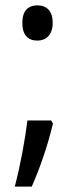

<svg xmlns="http://www.w3.org/2000/svg" viewBox="-20 -563 280 714"><path d="M63 -478C63 -433 84 -412 119 -412C151 -412 176 -433 176 -478C176 -522 154 -543 119 -543C84 -543 63 -522 63 -478ZM177 -104 170 -115H82C73 -43 56 51 35 131H98C130 59 158 -24 177 -104Z"/></svg>

Font: Noto Sans Georgian Condensed
Style: Regular
Weight: 400
Width: 3
Designer: Monotype Design Team, Akaki Razmadze
Foundry: Google LLC
Version: Version 2.005